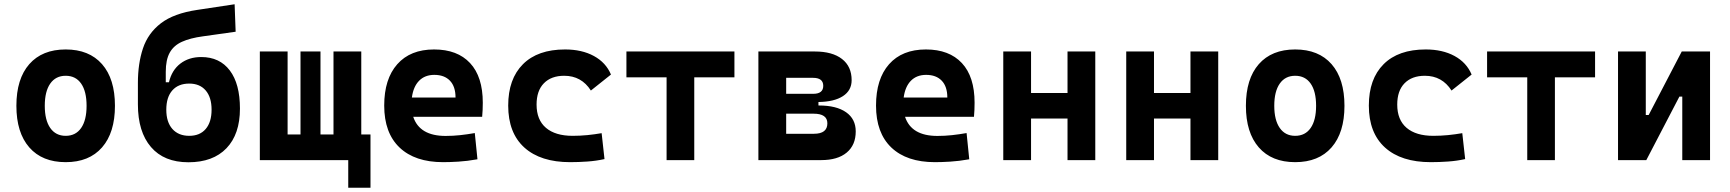

<svg xmlns="http://www.w3.org/2000/svg" viewBox="-20 -763 8243 915"><path d="M293 9.8Q181.2 9.8 119.6 -60.5Q58.1 -130.9 58.1 -258.8Q58.1 -387.2 119.6 -457.3Q181.2 -527.3 293 -527.3Q404.8 -527.3 466.3 -457.3Q527.8 -387.2 527.8 -258.8Q527.8 -130.9 466.3 -60.5Q404.8 9.8 293 9.8ZM293 -115.7Q340.8 -115.7 366.7 -153.1Q392.6 -190.4 392.6 -258.8Q392.6 -327.6 366.7 -364.7Q340.8 -401.9 293 -401.9Q245.6 -401.9 219.5 -364.7Q193.4 -327.6 193.4 -258.8Q193.4 -190.4 219.5 -153.1Q245.6 -115.7 293 -115.7Z M877.9 10.3Q761.7 10.3 699.5 -62.3Q637.2 -134.8 637.2 -265.6V-368.2Q637.2 -460.4 661.4 -532.7Q685.5 -605 746.8 -652.1Q808.1 -699.2 919.9 -715.8L1098.1 -742.7L1103 -611.8L946.8 -589.8Q885.7 -581.5 846.7 -563.7Q807.6 -545.9 788.8 -512Q770 -478 770 -420.9V-371.1H785.2Q798.8 -428.7 839.6 -460Q880.4 -491.2 939 -491.2Q1026.9 -491.2 1075.2 -427.2Q1123.5 -363.3 1123.5 -245.6Q1123.5 -123.5 1059.3 -56.6Q995.1 10.3 877.9 10.3ZM881.8 -115.7Q932.6 -115.7 960.4 -148.4Q988.3 -181.2 988.3 -240.2Q988.3 -299.3 960.2 -332Q932.1 -364.7 881.8 -364.7Q830.1 -364.7 801.3 -332.3Q772.5 -299.8 772.5 -240.2Q772.5 -181.2 801.5 -148.4Q830.6 -115.7 881.8 -115.7Z M1218.3 0V-517.6H1350.6V-122.1H1412.1V-517.6H1507.3V-122.1H1569.3V-517.6H1701.7V-122.1H1745.6V131.8H1639.6V0Z M2091.8 9.8Q1957.5 9.8 1884.3 -59.8Q1811 -129.4 1811 -259.8Q1811 -386.7 1873.3 -457Q1935.5 -527.3 2048.8 -527.3Q2159.7 -527.3 2220.2 -462.4Q2280.8 -397.5 2280.8 -273.4Q2280.8 -238.3 2277.8 -206.5H1949.2Q1979.5 -115.2 2103.5 -115.2Q2138.7 -115.2 2172.9 -118.9Q2207 -122.6 2242.7 -128.9L2255.4 -3.9Q2205.6 4.9 2164.6 7.3Q2123.5 9.8 2091.8 9.8ZM1942.9 -298.3H2150.9Q2150.9 -350.6 2124.3 -378.4Q2097.7 -406.2 2049.8 -406.2Q2004.9 -406.2 1977.3 -378.2Q1949.7 -350.1 1942.9 -298.3Z M2697.3 9.8Q2556.2 9.8 2479 -59.8Q2401.9 -129.4 2401.9 -259.8Q2401.9 -386.7 2472.2 -457Q2542.5 -527.3 2672.9 -527.3Q2752.9 -527.3 2810.3 -496.1Q2867.7 -464.8 2891.6 -407.7L2795.9 -331.5Q2751 -401.9 2668.9 -401.9Q2606.9 -401.9 2572 -366.2Q2537.1 -330.6 2537.1 -264.6Q2537.1 -191.9 2581.8 -153.8Q2626.5 -115.7 2709 -115.7Q2744.1 -115.7 2779.1 -119.1Q2814 -122.6 2847.2 -128.4L2860.8 -4.9Q2821.3 3.9 2779.3 6.8Q2737.3 9.8 2697.3 9.8Z M3156.7 0V-394.5H2965.3V-517.6H3480V-394.5H3288.6V0Z M3594.2 0V-517.6H3863.3Q3946.8 -517.6 3992.7 -481.9Q4038.6 -446.3 4038.6 -380.9Q4038.6 -332 3997.1 -304.9Q3955.6 -277.8 3880.4 -276.9V-260.3H3882.8Q3966.3 -260.3 4012.2 -228Q4058.1 -195.8 4058.1 -136.7Q4058.1 -71.8 4015.1 -35.9Q3972.2 0 3893.6 0ZM3726.6 -125.5H3858.9Q3922.9 -125.5 3922.9 -175.3Q3922.9 -221.2 3857.4 -221.2H3726.6ZM3726.6 -315.9H3855.5Q3903.3 -315.9 3903.3 -354Q3903.3 -392.1 3854.5 -392.1H3726.6Z M4435.5 9.8Q4301.3 9.8 4228 -59.8Q4154.8 -129.4 4154.8 -259.8Q4154.8 -386.7 4217 -457Q4279.3 -527.3 4392.6 -527.3Q4503.4 -527.3 4564 -462.4Q4624.5 -397.5 4624.5 -273.4Q4624.5 -238.3 4621.6 -206.5H4293Q4323.2 -115.2 4447.3 -115.2Q4482.4 -115.2 4516.6 -118.9Q4550.8 -122.6 4586.4 -128.9L4599.1 -3.9Q4549.3 4.9 4508.3 7.3Q4467.3 9.8 4435.5 9.8ZM4286.6 -298.3H4494.6Q4494.6 -350.6 4468 -378.4Q4441.4 -406.2 4393.6 -406.2Q4348.6 -406.2 4321 -378.2Q4293.5 -350.1 4286.6 -298.3Z M5067.4 0V-198.2H4893.6V0H4761.2V-517.6H4893.6V-319.8H5067.4V-517.6H5199.7V0Z M5653.3 0V-198.2H5479.5V0H5347.2V-517.6H5479.5V-319.8H5653.3V-517.6H5785.6V0Z M6152.3 9.8Q6040.5 9.8 5979 -60.5Q5917.5 -130.9 5917.5 -258.8Q5917.5 -387.2 5979 -457.3Q6040.5 -527.3 6152.3 -527.3Q6264.2 -527.3 6325.7 -457.3Q6387.2 -387.2 6387.2 -258.8Q6387.2 -130.9 6325.7 -60.5Q6264.2 9.8 6152.3 9.8ZM6152.3 -115.7Q6200.2 -115.7 6226.1 -153.1Q6252 -190.4 6252 -258.8Q6252 -327.6 6226.1 -364.7Q6200.2 -401.9 6152.3 -401.9Q6105 -401.9 6078.9 -364.7Q6052.7 -327.6 6052.7 -258.8Q6052.7 -190.4 6078.9 -153.1Q6105 -115.7 6152.3 -115.7Z M6798.8 9.8Q6657.7 9.8 6580.6 -59.8Q6503.4 -129.4 6503.4 -259.8Q6503.4 -386.7 6573.7 -457Q6644 -527.3 6774.4 -527.3Q6854.5 -527.3 6911.9 -496.1Q6969.2 -464.8 6993.2 -407.7L6897.5 -331.5Q6852.5 -401.9 6770.5 -401.9Q6708.5 -401.9 6673.6 -366.2Q6638.7 -330.6 6638.7 -264.6Q6638.7 -191.9 6683.3 -153.8Q6728 -115.7 6810.5 -115.7Q6845.7 -115.7 6880.6 -119.1Q6915.5 -122.6 6948.7 -128.4L6962.4 -4.9Q6922.9 3.9 6880.9 6.8Q6838.9 9.8 6798.8 9.8Z M7258.3 0V-394.5H7066.9V-517.6H7581.5V-394.5H7390.1V0Z M7690.9 0V-517.6H7823.2V-214.8H7836.9L7994.6 -517.6H8129.4V0H7997.1V-302.7H7983.4L7825.7 0Z"/></svg>

Font: Cascadia Code PL
Style: Bold
Weight: 700
Monospace: yes
Designer: Aaron Bell
Foundry: Saja Typeworks
Version: Version 2404.023; ttfautohint (v1.8.4)